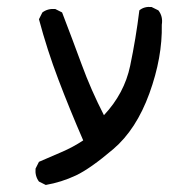

<svg xmlns="http://www.w3.org/2000/svg" viewBox="-20 -398 540 551"><path d="M111.3 132.8 91.8 123Q80.1 107.4 82 85.9L91.8 66.4Q123 52.7 156.2 38.6Q189.5 24.4 218.8 4.9Q179.7 -85 147.5 -169.9Q115.2 -254.9 91.8 -342.8L101.6 -362.3Q117.2 -374 138.7 -372.1L158.2 -362.3Q187.5 -286.1 214.4 -212.9Q241.2 -139.6 278.3 -67.4Q336.9 -129.9 353.5 -209Q370.1 -288.1 379.9 -368.2Q393.6 -379.9 415 -377.9L434.6 -368.2Q448.2 -350.6 444.3 -327.1Q446.3 -233.4 408.7 -129.9Q371.1 -26.4 305.2 29.8Q239.3 85.9 197.8 105.5Q156.2 125 111.3 132.8Z"/></svg>

Font: NaikaiFont
Style: Regular
Weight: 400
Version: Version 1.67